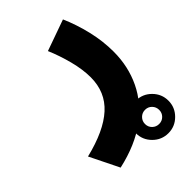

<svg xmlns="http://www.w3.org/2000/svg" viewBox="-241 -398 781 781"><g transform="rotate(-45 150.0 -7.5)"><path d="M157.2 213.9Q157.2 175.3 184.8 147.7Q212.4 120.1 251 120.1Q289.6 120.1 317.1 147.7Q344.7 175.3 344.7 213.9Q344.7 252.4 317.1 280Q289.6 307.6 251 307.6Q212.4 307.6 184.8 280Q157.2 252.4 157.2 213.9ZM210 213.9Q210 231 221.9 242.7Q233.9 254.4 251 254.4Q268.1 254.4 279.8 242.7Q291.5 231 291.5 213.9Q291.5 196.8 279.8 184.8Q268.1 172.9 251 172.9Q233.9 172.9 221.9 184.8Q210 196.8 210 213.9ZM274.9 -323.2Q298.8 -268.6 313.5 -207Q328.1 -145.5 328.1 -84.5Q328.1 0 293.9 71.3Q259.8 142.6 190.4 193.8Q121.1 245.1 14.6 269L-47.4 143.1Q71.3 114.3 129.9 61Q188.5 7.8 188.5 -76.7Q188.5 -121.6 174.6 -175.3Q160.6 -229 140.6 -275.4Z"/></g></svg>

Font: Vazir Black
Style: Black
Weight: 900
Designer: Saber Rastikerdar
Foundry: Saber Rastikerdar
Version: Version 30.0.0